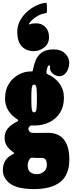

<svg xmlns="http://www.w3.org/2000/svg" viewBox="-22 -1029 495 1314"><path d="M12.5 -355Q12.5 -415 39.2 -456.2Q66 -497.5 106 -518.8Q146 -540 186.5 -540Q188.5 -540 189.5 -540Q199.5 -540 201 -542.2Q202.5 -544.5 204 -554.5Q210 -587 223.2 -618.5Q236.5 -650 265.2 -670.5Q294 -691 346 -691Q394.5 -691 423.2 -663.2Q452 -635.5 452 -598Q452 -577.5 444 -556.5Q436 -535.5 420.8 -521.5Q405.5 -507.5 384.5 -507.5Q360.5 -507.5 340.2 -524.5Q320 -541.5 320 -563Q320 -565.5 320.2 -568Q320.5 -570.5 320.5 -572.5Q320.5 -581.5 315.5 -581.5Q306 -581.5 301.5 -564.8Q297 -548 296 -540Q295 -531 296 -527.8Q297 -524.5 303.5 -521.5Q352.5 -500.5 384 -458.5Q415.5 -416.5 415.5 -360Q415.5 -300 388.8 -257.5Q362 -215 315.8 -192.5Q269.5 -170 211.5 -170Q209.5 -170 205 -170.2Q200.5 -170.5 195.5 -171Q188 -171.5 181.5 -165Q178 -161.5 175.2 -157.8Q172.5 -154 172.5 -147Q172.5 -136.5 180.5 -127.8Q188.5 -119 214.5 -119Q233.5 -119 257.2 -119.5Q281 -120 305.5 -120Q380.5 -120 416.5 -72.5Q452.5 -25 452.5 62Q452.5 167.5 390.8 216.2Q329 265 212.5 265Q98 265 47.8 228Q-2.5 191 -2.5 135Q-2.5 60.5 64.5 27.5Q75 22.5 75 19.5Q75 16.5 66.5 10.5Q41 -7 25.2 -30.2Q9.5 -53.5 9.5 -84Q9.5 -124 32 -150.8Q54.5 -177.5 93 -195.5Q103 -200.5 103.2 -204.2Q103.5 -208 95.5 -213Q58 -236.5 35.2 -272.2Q12.5 -308 12.5 -355ZM192.5 -355Q192.5 -313 194.2 -292.8Q196 -272.5 200.2 -266.2Q204.5 -260 211.5 -260Q218.5 -260 222.8 -266.2Q227 -272.5 228.8 -292.8Q230.5 -313 230.5 -355Q230.5 -397 228.8 -417.2Q227 -437.5 222.8 -443.8Q218.5 -450 211.5 -450Q204.5 -450 200.2 -443.8Q196 -437.5 194.2 -417.2Q192.5 -397 192.5 -355ZM298.5 101Q298.5 52 267.5 52H242.5Q234.5 52 226.8 51.8Q219 51.5 210.5 51Q202.5 50.5 196.5 50.2Q190.5 50 185.5 55Q176 64.5 171.8 77.5Q167.5 90.5 167.5 102Q167.5 138 186.5 150.5Q205.5 163 228.5 163Q258 163 278.2 145.8Q298.5 128.5 298.5 101ZM313.5 -774.5Q313.5 -730.5 281.2 -704.8Q249 -679 208 -679Q158 -679 127 -712Q96 -745 96 -810Q96 -852 114.8 -887Q133.5 -922 162.5 -948Q191.5 -974 224 -989.8Q256.5 -1005.5 284 -1009Q292.5 -1010 295.8 -1008Q299 -1006 299 -996V-948.5Q299 -939.5 289 -938Q265 -935.5 242.2 -923.5Q219.5 -911.5 202 -896Q184.5 -880.5 176 -866.5Q174.5 -864.5 176.5 -862.8Q178.5 -861 182 -862.5Q198 -869.5 223 -869.5Q264 -869.5 288.8 -844Q313.5 -818.5 313.5 -774.5Z"/></svg>

Font: Besley* Condensed Fatface
Style: Regular
Weight: 900
Width: 3
Designer: Owen Earl
Foundry: indestructible type*
Version: Version 3.000; ttfautohint (v1.8.3)